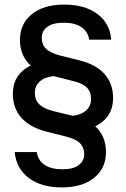

<svg xmlns="http://www.w3.org/2000/svg" viewBox="-20 -750 549 837"><path d="M271 -176 272 -244Q324 -244 350.5 -264.5Q377 -285 377 -318Q377 -350 358.5 -368.5Q340 -387 298 -397L207 -420Q139 -436 103 -475.5Q67 -515 67 -576Q67 -646 118.5 -688Q170 -730 260 -730Q349 -730 404 -689.5Q459 -649 465 -577H369Q363 -613 334.5 -632Q306 -651 257 -651Q211 -651 186.5 -633Q162 -615 162 -585Q162 -556 180.5 -537.5Q199 -519 242 -508L326 -487Q399 -469 436 -427Q473 -385 473 -323Q473 -252 419.5 -214Q366 -176 271 -176ZM249 67Q160 67 105.5 26Q51 -15 44 -87H140Q146 -50 175 -31Q204 -12 252 -12Q299 -12 323 -30Q347 -48 347 -78Q347 -107 329 -125.5Q311 -144 267 -155L183 -176Q110 -195 73 -237Q36 -279 36 -340Q36 -412 89.5 -450Q143 -488 239 -488L237 -419Q185 -419 158.5 -399Q132 -379 132 -345Q132 -314 151 -295.5Q170 -277 211 -266L302 -244Q371 -228 406.5 -188Q442 -148 442 -87Q442 -17 390.5 25Q339 67 249 67Z"/></svg>

Font: Instrument Sans Medium
Style: Regular
Weight: 500
Designer: Rodrigo Fuenzalida
Foundry: fragTYPE
Version: Version 1.000;gftools[0.9.28]